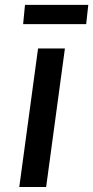

<svg xmlns="http://www.w3.org/2000/svg" viewBox="-20 -752 375 772"><path d="M57.5 0 133 -557H241L165.5 0ZM73 -655 80.5 -732.5H335L326.5 -655Z"/></svg>

Font: Koeln Type Sans
Style: Italic
Weight: 400
Italic angle: -7.5°
Designer: Eben Sorkin
Foundry: Eben Sorkin
Version: Version 2.001